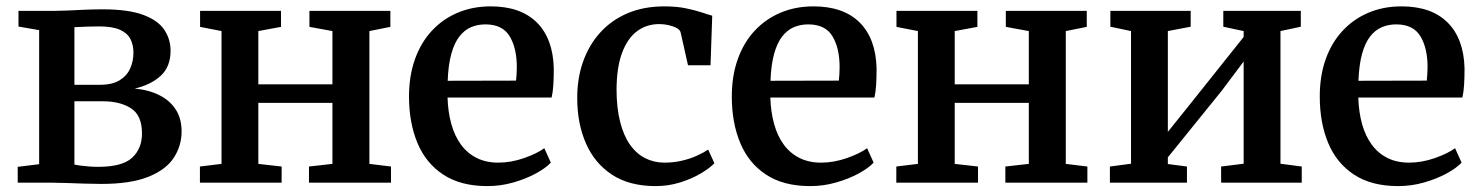

<svg xmlns="http://www.w3.org/2000/svg" viewBox="-20 -588 4765 618"><path d="M306 4Q281.5 4 251.2 3Q221 2 193.2 1Q165.5 0 147.5 0H37V-51L106 -59.5V-491L39.5 -502.5V-553H155Q172 -553 199 -554.2Q226 -555.5 255.5 -556.8Q285 -558 310 -558Q393 -558 440.8 -540.2Q488.5 -522.5 508.8 -492.2Q529 -462 529 -424.5Q529 -373 497 -343.8Q465 -314.5 413.5 -303Q460 -298.5 493.8 -281.2Q527.5 -264 546 -235Q564.5 -206 564.5 -165Q564.5 -118.5 539.2 -80Q514 -41.5 457.2 -18.8Q400.5 4 306 4ZM296 -51Q373.5 -51 405.2 -80.2Q437 -109.5 437 -158.5Q437 -216.5 402 -239.2Q367 -262 311 -262H219.5V-58.5Q227 -56.5 239 -55Q251 -53.5 266 -52.2Q281 -51 296 -51ZM219.5 -315H300.5Q341 -315 364.8 -329.5Q388.5 -344 399 -367.5Q409.5 -391 409.5 -418.5Q409.5 -443.5 399.8 -462.5Q390 -481.5 366 -492.2Q342 -503 298.5 -503Q278 -503 258 -502.2Q238 -501.5 219.5 -500.5Z M623.5 0V-52L693 -60.5V-488L624 -501.5V-553H884.5V-501.5L811.5 -488V-316.5H1050V-488L976 -501.5V-553H1236.5V-501.5L1169 -488V-60.5L1238.5 -52V0H974.5V-52L1050 -60.5V-257H811.5V-60.5L886.5 -52V0Z M1549 11Q1463 11 1407 -25.8Q1351 -62.5 1323.8 -127.5Q1296.5 -192.5 1296.5 -277.5Q1296.5 -344 1315.8 -397.8Q1335 -451.5 1370.2 -489.2Q1405.5 -527 1453.5 -547.2Q1501.5 -567.5 1559.5 -567.5Q1655.5 -567.5 1707.8 -515.8Q1760 -464 1762.5 -368Q1762.5 -337 1761 -314Q1759.5 -291 1755.5 -274H1420.5Q1422 -227 1432.8 -188.5Q1443.5 -150 1464 -122.2Q1484.5 -94.5 1514.5 -79.5Q1544.5 -64.5 1584 -64.5Q1625 -64.5 1667 -79.2Q1709 -94 1732 -111L1753 -64.5Q1736 -46.5 1704 -29.2Q1672 -12 1631.8 -0.5Q1591.5 11 1549 11ZM1421 -328 1641 -328.5Q1642 -338 1642.8 -350Q1643.5 -362 1643.5 -372Q1643.5 -433 1620.5 -471.2Q1597.5 -509.5 1542.5 -509.5Q1517.5 -509.5 1496.2 -500.5Q1475 -491.5 1458.8 -470.8Q1442.5 -450 1432.8 -415Q1423 -380 1421 -328Z M2090.5 11Q2005.5 11 1949.5 -26Q1893.5 -63 1865.8 -127Q1838 -191 1838 -271Q1837.5 -334 1856.2 -388Q1875 -442 1911 -482.2Q1947 -522.5 1999.2 -545Q2051.5 -567.5 2118.5 -567.5Q2155.5 -567.5 2185 -561.8Q2214.5 -556 2236.2 -548.8Q2258 -541.5 2272.5 -537.5L2267 -378H2194.5L2171 -482.5Q2169.5 -491.5 2158.5 -497.5Q2147.5 -503.5 2132.5 -507Q2117.5 -510.5 2102 -510.5Q2061.5 -510.5 2030.8 -487.8Q2000 -465 1982.5 -418.5Q1965 -372 1964.5 -301Q1964.5 -241.5 1975.8 -196.8Q1987 -152 2007.5 -122.8Q2028 -93.5 2056.5 -79Q2085 -64.5 2118 -64.5Q2148.5 -64.5 2175 -70.8Q2201.5 -77 2223 -86.8Q2244.5 -96.5 2259.5 -106.5L2279.5 -62.5Q2264 -46.5 2235.2 -29.5Q2206.5 -12.5 2169.2 -0.8Q2132 11 2090.5 11Z M2588 11Q2502 11 2446 -25.8Q2390 -62.5 2362.8 -127.5Q2335.5 -192.5 2335.5 -277.5Q2335.5 -344 2354.8 -397.8Q2374 -451.5 2409.2 -489.2Q2444.5 -527 2492.5 -547.2Q2540.5 -567.5 2598.5 -567.5Q2694.5 -567.5 2746.8 -515.8Q2799 -464 2801.5 -368Q2801.5 -337 2800 -314Q2798.5 -291 2794.5 -274H2459.5Q2461 -227 2471.8 -188.5Q2482.5 -150 2503 -122.2Q2523.5 -94.5 2553.5 -79.5Q2583.5 -64.5 2623 -64.5Q2664 -64.5 2706 -79.2Q2748 -94 2771 -111L2792 -64.5Q2775 -46.5 2743 -29.2Q2711 -12 2670.8 -0.5Q2630.5 11 2588 11ZM2460 -328 2680 -328.5Q2681 -338 2681.8 -350Q2682.5 -362 2682.5 -372Q2682.5 -433 2659.5 -471.2Q2636.5 -509.5 2581.5 -509.5Q2556.5 -509.5 2535.2 -500.5Q2514 -491.5 2497.8 -470.8Q2481.5 -450 2471.8 -415Q2462 -380 2460 -328Z M2865 0V-52L2934.5 -60.5V-488L2865.5 -501.5V-553H3126V-501.5L3053 -488V-316.5H3291.5V-488L3217.5 -501.5V-553H3478V-501.5L3410.5 -488V-60.5L3480 -52V0H3216V-52L3291.5 -60.5V-257H3053V-60.5L3128 -52V0Z M3552.5 0V-52L3620.5 -61V-488L3554 -502V-553H3812.5V-502L3739 -488V-163.5L3806 -247L3983 -469V-488L3917.5 -502V-553H4167V-502L4101.5 -488V-61L4170 -52V0H3910.5V-52L3983 -61V-390L3912.5 -296L3739 -81.5V-60L3800.5 -52V0Z M4480.5 11Q4394.5 11 4338.5 -25.8Q4282.5 -62.5 4255.2 -127.5Q4228 -192.5 4228 -277.5Q4228 -344 4247.2 -397.8Q4266.5 -451.5 4301.8 -489.2Q4337 -527 4385 -547.2Q4433 -567.5 4491 -567.5Q4587 -567.5 4639.2 -515.8Q4691.5 -464 4694 -368Q4694 -337 4692.5 -314Q4691 -291 4687 -274H4352Q4353.5 -227 4364.2 -188.5Q4375 -150 4395.5 -122.2Q4416 -94.5 4446 -79.5Q4476 -64.5 4515.5 -64.5Q4556.5 -64.5 4598.5 -79.2Q4640.5 -94 4663.5 -111L4684.5 -64.5Q4667.5 -46.5 4635.5 -29.2Q4603.5 -12 4563.2 -0.5Q4523 11 4480.5 11ZM4352.5 -328 4572.5 -328.5Q4573.5 -338 4574.2 -350Q4575 -362 4575 -372Q4575 -433 4552 -471.2Q4529 -509.5 4474 -509.5Q4449 -509.5 4427.8 -500.5Q4406.5 -491.5 4390.2 -470.8Q4374 -450 4364.2 -415Q4354.5 -380 4352.5 -328Z"/></svg>

Font: Merriweather 24pt SemiBold
Style: Regular
Weight: 600
Designer: Eben Sorkin
Foundry: Eben Sorkin
Version: Version 2.100